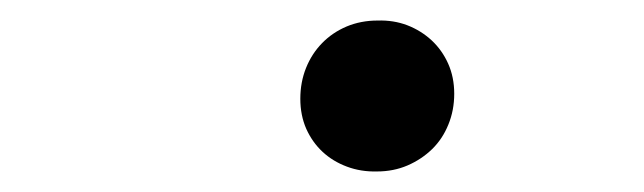

<svg xmlns="http://www.w3.org/2000/svg" viewBox="-20 -436 627 187"><path d="M272.5 -339.8Q272.5 -356 278.1 -369.9Q283.7 -383.8 293.7 -394Q303.7 -404.3 317.6 -410.2Q331.5 -416 347.7 -416Q363.3 -416.5 376.7 -411.4Q390.1 -406.2 400.4 -396.7Q410.6 -387.2 416.5 -374Q422.4 -360.8 422.4 -344.7Q422.4 -328.6 416.7 -314.7Q411.1 -300.8 400.9 -290.8Q390.6 -280.8 377 -274.9Q363.3 -269 347.2 -269Q331.5 -268.6 317.9 -273.7Q304.2 -278.8 294.2 -288.1Q284.2 -297.4 278.3 -310.5Q272.5 -323.7 272.5 -339.8Z"/></svg>

Font: Roboto Mono
Style: Bold Italic
Weight: 700
Designer: Google
Version: Version 2.000985; 2015; ttfautohint (v1.3)